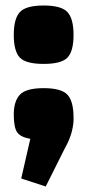

<svg xmlns="http://www.w3.org/2000/svg" viewBox="-20 -526 317 697"><path d="M247 -99V-87Q244 -43 222 0Q215 13 214 15L146 151L57 122L90 -22Q55 -28 42.5 -45.5Q30 -63 30 -110.5Q30 -158 52 -182Q74 -206 138.5 -206Q203 -206 225 -182Q247 -158 247 -99ZM52 -317Q30 -340 30 -399Q30 -458 52 -482Q74 -506 138.5 -506Q203 -506 225 -482Q247 -458 247 -399Q247 -340 225 -317Q203 -294 138.5 -294Q74 -294 52 -317Z"/></svg>

Font: Changa One
Style: Regular
Weight: 400
Designer: Eduardo Rodriguez Tunni
Foundry: Eduardo Rodriguez Tunni
Version: Version 1.003